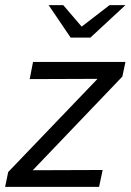

<svg xmlns="http://www.w3.org/2000/svg" viewBox="-34 -730 510 750"><path d="M-14 0 -2 -58 347 -422 82 -421 95 -488H456L444 -431L94 -65L367 -66L353 0ZM242 -583 156 -710H213L285 -626L394 -710H456L319 -583Z"/></svg>

Font: Red Hat Text
Style: Italic
Weight: 400
Italic angle: -12°
Designer: Pentagram, MCKL
Foundry: Pentagram, MCKL
Version: Version 1.023